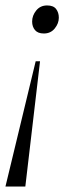

<svg xmlns="http://www.w3.org/2000/svg" viewBox="-42 -478 288 705"><path d="M119 -355Q97 -355 86.5 -367.5Q76 -380 76 -399Q76 -421 91 -439.5Q106 -458 131 -458Q154 -458 164 -445Q174 -432 174 -413Q174 -392 159 -373.5Q144 -355 119 -355ZM-22 207 89 -253H105L51 207Z"/></svg>

Font: Spectral Light
Style: Italic
Weight: 300
Italic angle: -10°
Designer: Jean-Baptiste Levee
Foundry: Production Type
Version: Version 2.001